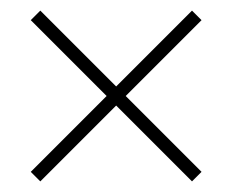

<svg xmlns="http://www.w3.org/2000/svg" viewBox="-20 -534 439 362"><path d="M38 -210 56 -192 199 -335 342 -192 360 -210 217 -353 360 -496 342 -514 199 -371 56 -514 38 -496 181 -353Z"/></svg>

Font: Noto Sans Sinhala ExtraCondensed Thin
Style: Regular
Weight: 100
Width: 2
Designer: Jelle Bosma - Monotype Design Team
Foundry: Monotype Imaging Inc.
Version: Version 2.006